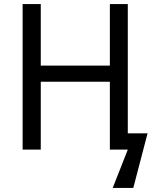

<svg xmlns="http://www.w3.org/2000/svg" viewBox="-20 -734 758 942"><path d="M704 -80 634 188H533L607 0H519V-333H180V0H91V-714H180V-412H519V-714H607V-80Z"/></svg>

Font: Noto Sans Display
Style: Regular
Weight: 400
Designer: Monotype Design team
Foundry: Monotype Imaging Inc.
Version: Version 1.000